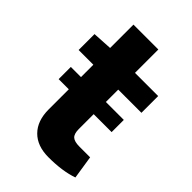

<svg xmlns="http://www.w3.org/2000/svg" viewBox="-195 -710 802 802"><g transform="rotate(45 205.5 -309.5)"><path d="M253 -394V-321H359V-249H253V-161Q253 -133 265 -122Q277 -111 307 -111H370L386 -8Q329 12 247 12Q180 12 143 -25.5Q106 -63 106 -130V-249H46V-321H106V-394H19V-488L106 -493V-631H253V-493H390V-394Z"/></g></svg>

Font: Exo 2.0
Style: Bold
Weight: 700
Designer: Natanael Gama
Version: Version 1.001;PS 001.001;hotconv 1.0.70;makeotf.lib2.5.58329